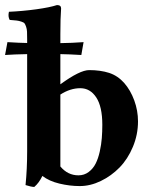

<svg xmlns="http://www.w3.org/2000/svg" viewBox="-32 -718 594 751"><path d="M204.1 -348.1V-66.9Q232.9 -32.2 274.9 -32.2Q297.4 -32.2 314.7 -45.2Q332 -58.1 342 -77.9Q352.1 -97.7 358.2 -125.2Q364.3 -152.8 366.2 -177.7Q368.2 -202.6 368.2 -230Q368.2 -300.8 344.5 -336.9Q320.8 -373 282.2 -373Q242.7 -373 204.1 -348.1ZM204.1 -388.2Q280.3 -443.8 316.9 -443.8Q360.8 -443.8 394.8 -432.9Q428.7 -421.9 454.1 -393.1Q478.5 -365.2 493.2 -325.2Q507.8 -285.2 507.8 -243.2Q507.8 -191.4 487.8 -143.6Q467.8 -95.7 435.5 -62.7Q403.3 -29.8 362.3 -10Q321.3 9.8 279.8 9.8Q240.7 9.8 200.7 0.2Q160.6 -9.3 133.8 -29.8Q120.6 -2.4 102.1 13.2Q90.8 13.2 67.9 5.9Q74.2 -56.2 74.2 -127V-506.3Q23.4 -505.4 -12.2 -502.9L-2.9 -553.2Q43.9 -550.3 74.2 -549.8V-564.9Q74.2 -583.5 73.7 -594Q73.2 -604.5 70.1 -613.5Q66.9 -622.6 64 -626.5Q61 -630.4 51.3 -633.5Q41.5 -636.7 33 -637.7Q24.4 -638.7 5.9 -640.1Q-1.5 -653.3 2.9 -671.9Q56.2 -674.3 109.6 -681.6Q163.1 -689 190.9 -698.2Q207 -698.2 207 -685.1Q204.1 -647.9 204.1 -583V-549.3Q248 -549.8 294.9 -553.2L286.1 -502.9Q236.3 -505.9 204.1 -506.3Z"/></svg>

Font: Linux Libertine G
Style: Bold
Weight: 700
Designer: Philipp H. Poll
Foundry: Philipp H. Poll
Version: Version 5.0.3